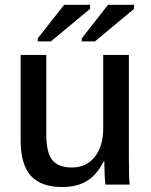

<svg xmlns="http://www.w3.org/2000/svg" viewBox="-20 -752 614 782"><path d="M402.8 -95.2Q373.5 -38.6 333 -14.4Q292.5 9.8 233.4 9.8Q147.5 9.8 105.7 -36.1Q64 -82 64 -181.6V-528.3H168.5V-206.1Q168.5 -130.4 192.9 -100.1Q217.3 -69.8 272.5 -69.8Q331.5 -69.8 366 -113Q400.4 -156.2 400.4 -230V-528.3H504.9V-114.7Q504.9 -72.8 505.6 -43.9Q506.3 -15.1 508.3 0H409.2Q407.7 -13.2 406.5 -35.6Q405.3 -58.1 404.8 -95.2ZM133.8 -583.5V-595.7L241.2 -732.4H346.7V-715.8L187.5 -583.5ZM313 -583.5V-595.7L419.9 -732.4H525.9V-715.8L366.7 -583.5Z"/></svg>

Font: Arimo Medium
Style: Regular
Weight: 500
Designer: Steve Matteson
Foundry: Monotype Imaging Inc.
Version: Version 1.33